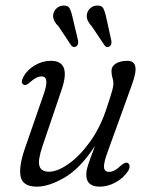

<svg xmlns="http://www.w3.org/2000/svg" viewBox="-20 -673 552 701"><path d="M446.5 -78Q452.5 -75 453 -66.2Q453.5 -57.5 447.5 -48.5Q431.5 -23.5 402.8 -7.5Q374 8.5 344.5 8.5Q295 8.5 295 -35Q295 -51 302.5 -73.5Q310 -96 327 -140.5Q274 -59 216.5 -25.2Q159 8.5 114.5 8.5Q62.5 8.5 55.2 -29.2Q48 -67 72.5 -135.5L139.5 -329Q162.5 -394 132 -394Q112.5 -394 89.5 -372.5Q74.5 -359 67 -363.5Q53 -369.5 66 -393.5Q79.5 -418 107.2 -434.5Q135 -451 165.5 -451Q241 -451 205 -345.5L135.5 -140.5Q117.5 -88 124 -67Q130.5 -46 158.5 -46Q189.5 -46 230.2 -74.5Q271 -103 309 -155.8Q347 -208.5 370.5 -281.5Q385 -325.5 389.5 -341.8Q394 -358 394 -367.5Q394 -378.5 390.5 -389.5Q387 -400.5 387 -413.5Q387 -431 403.2 -441Q419.5 -451 445 -451Q469.5 -451 474 -430.2Q478.5 -409.5 461 -362L372.5 -117Q358 -77.5 359.8 -61.5Q361.5 -45.5 378.5 -45.5Q387.5 -45.5 398 -50.8Q408.5 -56 423 -70Q438.5 -82.5 446.5 -78ZM245.5 -607.5 265 -525Q267.5 -510.5 259 -504Q248.5 -497.5 240 -507L194.5 -575.5Q184 -586 178.8 -596Q173.5 -606 174 -618Q175.5 -632 185.5 -641.5Q195.5 -651 208.5 -652.5Q228 -654.5 234.5 -641.8Q241 -629 245.5 -607.5ZM368.5 -606.5 386.5 -524.5Q389 -509.5 380 -503.5Q369.5 -497 362 -507L316 -575.5Q306 -586.5 301 -596.5Q296 -606.5 297 -618.5Q298.5 -632.5 308.5 -642Q318.5 -651.5 331.5 -652.5Q351 -654.5 357.5 -641.8Q364 -629 368.5 -606.5Z"/></svg>

Font: Fraunces 72pt SuperSoft Light
Style: Italic
Weight: 300
Italic angle: -16°
Version: Version 1.000;[b76b70a41]